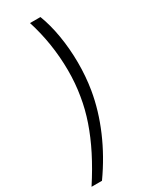

<svg xmlns="http://www.w3.org/2000/svg" viewBox="-258 -818 802 1011"><g transform="rotate(-30 143.0 -312.5)"><path d="M-25.9 142.1Q25.9 62.5 63.5 -11.7Q101.1 -85.9 125.5 -157Q149.9 -228 161.1 -297.9Q173.8 -372.1 173.6 -452.1Q173.3 -532.2 160.9 -612.3Q148.4 -692.4 124.5 -766.6H188Q212.4 -703.6 225.6 -624.8Q238.8 -545.9 239.3 -461.9Q239.7 -377.9 226.6 -297.9Q208 -186.5 159.9 -74.5Q111.8 37.6 37.6 142.1Z"/></g></svg>

Font: Inter 24pt Light
Style: Italic
Weight: 300
Italic angle: -9.3988°
Designer: Rasmus Andersson
Foundry: rsms
Version: Version 4.001;git-66647c0bb